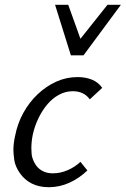

<svg xmlns="http://www.w3.org/2000/svg" viewBox="-20 -772 525 802"><path d="M184 10Q143 10 112.5 -5.5Q82 -21 62.5 -49.5Q43 -78 39.5 -104.5Q36 -131 36 -145Q36 -173 43 -204Q53 -256 77.5 -300.5Q102 -345 137.5 -378.5Q173 -412 215 -431Q257 -450 304 -450Q337 -450 363.5 -439.5Q390 -429 407 -405L355 -357Q343 -374 325 -382.5Q307 -391 284 -391Q254 -391 227 -376.5Q200 -362 178.5 -337Q157 -312 141 -279Q125 -246 117 -210Q111 -180 111 -154Q111 -148 112 -130.5Q113 -113 124 -92Q135 -71 154.5 -59.5Q174 -48 200 -48Q233 -48 263.5 -61.5Q294 -75 316 -96L345 -60Q312 -28 270.5 -9Q229 10 184 10ZM276 -541 210 -752H265L316 -610L429 -752H485L329 -541Z"/></svg>

Font: Isabella Sans
Style: Italic
Weight: 400
Italic angle: -12°
Designer: Christian Thalmann (Catharsis Fonts), Cristiano Sobral
Foundry: The Isabella Sans Project Authors
Version: Version 2.026; ttfautohint (v1.8.4.7-5d5b-dirty)